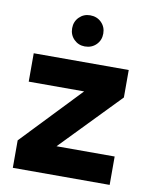

<svg xmlns="http://www.w3.org/2000/svg" viewBox="-81 -765 659 826"><g transform="rotate(10 249.0 -352.0)"><path d="M32 0V-120L277 -377H35V-501H450V-381L201 -124H455V0ZM246 -568Q218 -568 198.5 -587.5Q179 -607 179 -636Q179 -665 198.5 -684.5Q218 -704 246 -704Q276 -704 295.5 -684.5Q315 -665 315 -636Q315 -607 295.5 -587.5Q276 -568 246 -568Z"/></g></svg>

Font: DM Sans 17pt Black
Style: Regular
Weight: 900
Version: Version 4.004;gftools[0.9.30]